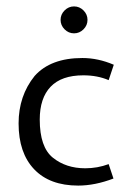

<svg xmlns="http://www.w3.org/2000/svg" viewBox="-20 -570 403 599"><path d="M38 0ZM38 -185Q38 -271 88 -333Q138 -389 237 -389Q286 -389 335 -368L319 -320Q284 -335 240 -335Q172 -335 138 -299.5Q104 -264 104 -197Q104 -111 145 -78Q186 -45 246 -45Q284 -45 319 -58L334 -13Q276 9 224 9Q135 9 86.5 -42Q38 -93 38 -185ZM169 -508Q169 -525 181.5 -537.5Q194 -550 211 -550Q228 -550 240.5 -537.5Q253 -525 253 -508Q253 -491 240.5 -478.5Q228 -466 211 -466Q194 -466 181.5 -478.5Q169 -491 169 -508Z"/></svg>

Font: Cambay Devanagari
Style: Regular
Weight: 400
Designer: Pooja Saxena
Foundry: Pooja Saxena
Version: Version 1.180;PS 001.180;hotconv 1.0.70;makeotf.lib2.5.58329